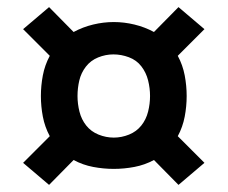

<svg xmlns="http://www.w3.org/2000/svg" viewBox="-20 -610 640 540"><path d="M482 -90 413 -160Q387 -146 358 -140.5Q329 -135 300 -135Q271 -135 242 -140.5Q213 -146 187 -160L118 -90L45 -152L80 -187L120 -227Q106 -253 100.5 -282Q95 -311 95 -340Q95 -369 100.5 -398Q106 -427 120 -453L45 -528L118 -590L187 -520Q213 -534 242 -541Q271 -548 300 -548Q329 -548 358 -541Q387 -534 413 -520L482 -590L555 -528L480 -453Q494 -427 499.5 -398Q505 -369 505 -340Q505 -311 499.5 -282Q494 -253 480 -227L555 -152ZM300 -223Q322 -223 343 -231.5Q364 -240 377.5 -257Q391 -274 396.5 -296Q402 -318 402 -340Q402 -362 396.5 -384Q391 -406 377.5 -423.5Q364 -441 342.5 -449Q321 -457 299 -457Q277 -457 256 -448.5Q235 -440 221.5 -422.5Q208 -405 203 -383.5Q198 -362 198 -340Q198 -318 203.5 -296Q209 -274 222.5 -257Q236 -240 257 -231.5Q278 -223 300 -223Z"/></svg>

Font: Iosevka Curly Extended
Style: Bold
Weight: 700
Width: 7
Monospace: yes
Designer: Belleve Invis
Foundry: Belleve Invis
Version: Version 11.1.0; ttfautohint (v1.8.3)